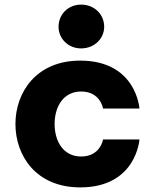

<svg xmlns="http://www.w3.org/2000/svg" viewBox="-20 -803 672 833"><path d="M332 -593C390 -593 432 -636 432 -687C432 -740 390 -783 332 -783C275 -783 234 -740 234 -687C234 -636 275 -593 332 -593ZM328 10C572 10 585 -198 585 -198H427C427 -198 416 -124 332 -124C256 -124 217 -188 217 -265C217 -342 256 -406 332 -406C416 -406 427 -332 427 -332H585C585 -332 572 -540 328 -540C137 -540 47 -402 47 -265C47 -127 137 10 328 10Z"/></svg>

Font: Be Vietnam Pro ExtraBold
Style: Regular
Weight: 800
Designer: Lam Bao, Tony Le, Vietanh Nguyen
Foundry: Yellow Type Foundry
Version: Version 1.002